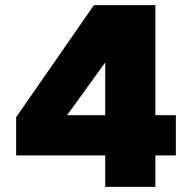

<svg xmlns="http://www.w3.org/2000/svg" viewBox="-20 -730 750 750"><path d="M391 0V-123H43V-272L347 -710H587V-280H667V-123H587V0ZM242 -280H391V-486Z"/></svg>

Font: Geist Black
Style: Regular
Weight: 400
Designer: Basement.studio, Andrés Briganti, Mateo Zaragoza
Foundry: Basement.studio, Vercel, Andrés Briganti, Guido Ferreyra, Mateo Zaragoza
Version: Version 1.401